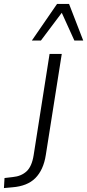

<svg xmlns="http://www.w3.org/2000/svg" viewBox="-134 -763 443 976"><path d="M-114 193 -111 142 -69 137Q-26 133 1 108Q28 83 37 26L118 -489H180L99 24Q93 63 79.5 92.5Q66 122 45.5 142.5Q25 163 -4 174.5Q-33 186 -70 189ZM28 -557 156 -743H217L289 -557H244L180 -698L74 -557Z"/></svg>

Font: Nunito Sans 10pt SemiCondensed Light
Style: Italic
Weight: 300
Width: 4
Italic angle: -9°
Designer: Vernon Adams
Foundry: Vernon Adams
Version: Version 3.101;gftools[0.9.27]